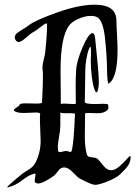

<svg xmlns="http://www.w3.org/2000/svg" viewBox="-20 -810 590 819"><path d="M262.7 -166Q265.6 -166 271.5 -164.1Q277.3 -162.1 279.8 -161.6Q282.2 -161.1 285.2 -165Q294.9 -196.3 299.8 -324.2Q299.8 -327.1 280.3 -327.1H257.8Q237.3 -327.1 237.3 -331.1V-273.4Q237.3 -255.9 231.9 -226.6Q226.6 -197.3 226.6 -184.6Q226.6 -173.8 227.5 -168Q228.5 -161.1 236.3 -161.1Q239.3 -161.1 248.5 -163.6Q257.8 -166 262.7 -166ZM443.4 -453.1Q437.5 -453.1 436.5 -515.6Q435.5 -578.1 427.7 -648.9Q419.9 -719.7 396.5 -735.4Q385.7 -742.2 367.2 -742.2Q341.8 -742.2 313 -729Q284.2 -715.8 273.4 -699.2Q238.3 -650.4 238.3 -507.8Q238.3 -489.3 238.8 -449.2Q239.3 -409.2 239.3 -388.7V-365.2Q239.3 -368.2 252 -368.2Q257.8 -368.2 272.5 -367.2Q287.1 -366.2 293 -366.2Q303.7 -366.2 303.7 -369.1Q303.7 -373 303.2 -397.5Q302.7 -421.9 302.7 -444.3Q302.7 -470.7 304.7 -509.8Q306.6 -548.8 332.5 -608.9Q358.4 -668.9 375 -668.9Q382.8 -668.9 385.7 -648.4Q401.4 -500 401.4 -464.8V-450.2Q398.4 -416 391.6 -416Q386.7 -416 380.9 -435.1Q375 -454.1 371.1 -486.8Q367.2 -519.5 367.2 -552.7Q367.2 -556.6 367.7 -564.5Q368.2 -572.3 368.2 -576.2V-589.8Q368.2 -610.4 365.2 -610.4Q362.3 -610.4 357.4 -595.7Q352.5 -581.1 348.1 -556.2Q343.8 -531.2 343.8 -506.8Q341.8 -415 341.8 -375Q341.8 -366.2 386.7 -366.2Q391.6 -366.2 401.4 -366.7Q411.1 -367.2 415 -367.2Q441.4 -367.2 441.4 -363.3Q441.4 -361.3 441.9 -357.4Q442.4 -353.5 442.4 -351.6Q442.4 -337.9 419.9 -330.1Q412.1 -327.1 396.5 -327.1Q389.6 -327.1 376.5 -327.6Q363.3 -328.1 358.4 -328.1Q342.8 -328.1 342.8 -325.2V-306.6Q342.8 -292 342.3 -266.1Q341.8 -240.2 341.8 -228.5Q341.8 -182.6 350.6 -150.4Q353.5 -140.6 370.6 -139.2Q387.7 -137.7 392.6 -134.8Q401.4 -128.9 418.5 -106.4Q435.5 -84 453.1 -84H455.1Q469.7 -84 487.8 -99.1Q505.9 -114.3 519 -129.4Q532.2 -144.5 535.2 -144.5Q537.1 -144.5 537.1 -140.6Q537.1 -133.8 536.1 -127.4Q535.2 -121.1 532.2 -114.7Q529.3 -108.4 527.3 -105Q525.4 -101.6 520 -95.2Q514.6 -88.9 512.2 -86.4Q509.8 -84 502 -76.2Q494.1 -68.4 492.2 -66.4Q476.6 -50.8 431.6 -33.2Q399.4 -21.5 385.7 -21.5Q371.1 -21.5 321.3 -47.9Q311.5 -52.7 291.5 -74.2Q271.5 -95.7 253.9 -95.7H252Q238.3 -95.7 226.1 -78.6Q213.9 -61.5 204.1 -56.6L199.2 -52.7Q194.3 -49.8 188 -45.9Q181.6 -42 173.8 -37.6Q166 -33.2 157.7 -30.3Q149.4 -27.3 142.6 -27.3Q136.7 -27.3 131.8 -30.3Q127.9 -33.2 127.9 -41Q127.9 -44.9 129.9 -53.7Q131.8 -62.5 131.8 -65.4Q131.8 -69.3 127.9 -69.3H126Q101.6 -62.5 75.2 -41.5Q48.8 -20.5 17.6 -11.7Q14.6 -10.7 10.7 -10.7Q10.7 -13.7 21.5 -23.4Q32.2 -33.2 49.8 -47.9Q67.4 -62.5 72.3 -66.4Q80.1 -73.2 93.8 -81.1Q107.4 -88.9 116.7 -97.2Q126 -105.5 131.8 -117.2Q153.3 -160.2 153.3 -209Q153.3 -222.7 151.9 -250Q150.4 -277.3 150.4 -293.9Q150.4 -301.8 150.4 -308.6Q150.4 -315.4 150.9 -319.3Q151.4 -323.2 151.4 -324.2Q151.4 -330.1 131.8 -330.1Q125 -330.1 108.4 -329.1Q91.8 -328.1 82 -328.1Q53.7 -328.1 42 -335.9Q39.1 -338.9 39.1 -340.8Q39.1 -344.7 51.3 -352.1Q63.5 -359.4 63.5 -363.3Q63.5 -369.1 89.8 -369.1Q96.7 -369.1 111.8 -368.7Q127 -368.2 133.8 -368.2Q159.2 -368.2 159.2 -373Q163.1 -445.3 163.1 -483.4Q163.1 -504.9 162.1 -509.8Q162.1 -511.7 161.6 -516.1Q161.1 -520.5 161.1 -521.5Q161.1 -535.2 166.5 -555.7Q171.9 -576.2 172.9 -587.9Q180.7 -660.2 180.7 -704.1Q180.7 -710 176.8 -710Q171.9 -710 152.3 -694.3Q132.8 -678.7 125 -674.8Q114.3 -669.9 92.3 -650.4Q70.3 -630.9 60.5 -630.9Q51.8 -630.9 46.9 -638.7Q43 -643.6 43 -651.4Q43 -660.2 52.2 -668Q61.5 -675.8 78.6 -686Q95.7 -696.3 101.6 -701.2Q127.9 -722.7 222.2 -756.3Q316.4 -790 384.8 -790Q475.6 -790 476.6 -722.7Q476.6 -706.1 479 -663.1Q481.4 -620.1 481.4 -597.7Q481.4 -477.5 443.4 -453.1Z"/></svg>

Font: Isabella
Style: Medium
Weight: 500
Designer: John Stracke
Version: Version 001.202